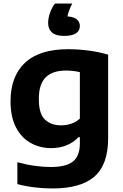

<svg xmlns="http://www.w3.org/2000/svg" viewBox="-20 -833 696 1083"><path d="M276.5 230Q228.5 230 177.8 224.2Q127 218.5 78 205.5V82Q129 96 177 102.5Q225 109 264.5 109Q353 109 391.8 77.8Q430.5 46.5 430.5 -24.5V-59.5H423Q395.5 -30 356.2 -13.8Q317 2.5 267 2.5Q206 2.5 154 -26Q102 -54.5 70.8 -113.2Q39.5 -172 39.5 -262Q39.5 -402.5 121 -479Q202.5 -555.5 365 -555.5Q421.5 -555.5 481.8 -547.5Q542 -539.5 590 -524.5V-54Q590 95.5 513 162.8Q436 230 276.5 230ZM324.5 -126Q353 -126 381 -135Q409 -144 430.5 -164V-426Q415 -430 394.5 -432.5Q374 -435 351 -435Q276.5 -435 237.8 -396.8Q199 -358.5 199 -275Q199 -190.5 233.8 -158.2Q268.5 -126 324.5 -126ZM341.5 -630.5Q294.5 -630.5 273 -649.8Q251.5 -669 251.5 -704Q251.5 -730.5 262 -760.2Q272.5 -790 290 -813H387.5Q366 -771 360.5 -740.5Q398 -737.5 414.2 -723Q430.5 -708.5 430.5 -686Q430.5 -660.5 409.2 -645.5Q388 -630.5 341.5 -630.5Z"/></svg>

Font: Encode Sans Semi Expanded
Style: Bold
Weight: 700
Width: 6
Designer: Multiple Designers
Foundry: Impallari Type
Version: Version 3.000; ttfautohint (v1.8.3) -l 8 -r 50 -G 200 -x 14 